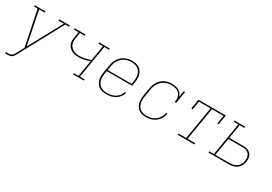

<svg xmlns="http://www.w3.org/2000/svg" viewBox="28 -1416 3544 2498"><g transform="rotate(30 1800.0 -166.5)"><path d="M44 205V186H84Q98 186 112.5 182.5Q127 179 138 169.5Q149 160 156.5 147Q164 134 171 121L228 16L120 -511H66V-530H227V-511H143L243 -12L514 -511H432V-530H593V-511H536L189 130Q189 130 189 130Q189 130 189 130V131L188 132Q180 147 171 162Q162 177 148 187.5Q134 198 117.5 201.5Q101 205 84 205Z M948 0V-19H1019L1060 -263Q1019 -247 977.5 -238Q936 -229 894 -229Q873 -229 852.5 -232Q832 -235 813.5 -241.5Q795 -248 779 -259Q763 -270 750 -284.5Q737 -299 729 -317Q721 -335 718 -355Q715 -375 717 -396Q719 -417 723 -437L735 -511H666V-530H827V-511H756L743 -434Q739 -410 738 -385Q737 -360 745 -337.5Q753 -315 768.5 -297.5Q784 -280 804.5 -268.5Q825 -257 849 -252.5Q873 -248 898 -248Q939 -248 981 -257.5Q1023 -267 1063 -282L1101 -511H1032V-530H1193V-511H1122L1040 -19H1109V0Z M1448 8Q1419 8 1390.5 2Q1362 -4 1339.5 -19.5Q1317 -35 1302 -58Q1287 -81 1280 -108Q1273 -135 1273.5 -164.5Q1274 -194 1279 -223L1297 -333Q1302 -361 1311 -387.5Q1320 -414 1335.5 -438.5Q1351 -463 1373 -483Q1395 -503 1421 -515.5Q1447 -528 1475 -533Q1503 -538 1530 -538Q1559 -538 1587 -531.5Q1615 -525 1637 -510Q1659 -495 1674 -471.5Q1689 -448 1695.5 -421Q1702 -394 1701.5 -365Q1701 -336 1696 -307L1688 -256H1305L1300 -220Q1295 -194 1294.5 -167.5Q1294 -141 1299.5 -117Q1305 -93 1318.5 -72Q1332 -51 1351.5 -36.5Q1371 -22 1396.5 -16.5Q1422 -11 1448 -11Q1478 -11 1509 -16.5Q1540 -22 1568 -38Q1596 -54 1617 -80Q1638 -106 1645 -137H1666Q1658 -102 1635.5 -72.5Q1613 -43 1582 -24.5Q1551 -6 1516.5 1Q1482 8 1448 8ZM1670 -274 1676 -310Q1680 -336 1680.5 -362Q1681 -388 1675.5 -412.5Q1670 -437 1657.5 -458Q1645 -479 1625 -493Q1605 -507 1580 -513Q1555 -519 1529 -519Q1504 -519 1479 -514.5Q1454 -510 1430 -498Q1406 -486 1386 -467.5Q1366 -449 1352 -426.5Q1338 -404 1330 -379.5Q1322 -355 1318 -330L1309 -274Z M2044 8Q2015 8 1987 1.5Q1959 -5 1937 -20.5Q1915 -36 1900.5 -59Q1886 -82 1879.5 -109Q1873 -136 1873.5 -165Q1874 -194 1879 -223L1897 -333Q1902 -360 1910.5 -387Q1919 -414 1934.5 -438.5Q1950 -463 1971.5 -483Q1993 -503 2018.5 -515.5Q2044 -528 2072 -533Q2100 -538 2127 -538Q2154 -538 2180 -533Q2206 -528 2228 -515.5Q2250 -503 2266 -482.5Q2282 -462 2289 -438L2304 -530H2325L2295 -349H2274Q2280 -383 2275 -416.5Q2270 -450 2249.5 -474.5Q2229 -499 2197 -509Q2165 -519 2131 -519Q2106 -519 2080.5 -514.5Q2055 -510 2031 -498.5Q2007 -487 1987 -468.5Q1967 -450 1952.5 -427.5Q1938 -405 1930 -380Q1922 -355 1918 -330L1900 -220Q1895 -194 1894.5 -168Q1894 -142 1899 -118Q1904 -94 1916.5 -72.5Q1929 -51 1948.5 -37Q1968 -23 1993 -17Q2018 -11 2044 -11Q2066 -11 2089 -14.5Q2112 -18 2134 -27Q2156 -36 2175.5 -51Q2195 -66 2209.5 -85Q2224 -104 2233.5 -126Q2243 -148 2247 -171H2268Q2263 -145 2253 -121Q2243 -97 2227 -75.5Q2211 -54 2189.5 -37.5Q2168 -21 2143.5 -10.5Q2119 0 2094 4Q2069 8 2044 8Z M2521 0V-19H2636L2718 -511H2544L2523 -385H2502L2526 -530H2937L2913 -385H2892L2913 -511H2739L2657 -19H2771V0Z M2982 0V-19H3053L3135 -511H3066V-530H3227V-511H3156L3121 -301H3330Q3352 -301 3373 -297.5Q3394 -294 3412 -284.5Q3430 -275 3443.5 -259Q3457 -243 3464 -224Q3471 -205 3471.5 -183Q3472 -161 3468 -140Q3465 -120 3458 -100Q3451 -80 3437.5 -63Q3424 -46 3406 -33Q3388 -20 3368 -13Q3348 -6 3327.5 -3Q3307 0 3287 0ZM3074 -19H3287Q3305 -19 3323 -21.5Q3341 -24 3358.5 -30.5Q3376 -37 3392 -48Q3408 -59 3420 -74.5Q3432 -90 3438.5 -107.5Q3445 -125 3448 -143Q3451 -161 3450.5 -180Q3450 -199 3444.5 -215.5Q3439 -232 3427.5 -245.5Q3416 -259 3400.5 -267.5Q3385 -276 3367 -279Q3349 -282 3330 -282H3118Z"/></g></svg>

Font: Iosevka Slab ThExObl
Style: Regular
Weight: 100
Width: 7
Italic angle: -9°
Monospace: yes
Designer: Belleve Invis
Foundry: Belleve Invis
Version: Version 11.1.1; ttfautohint (v1.8.3)